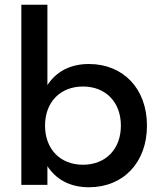

<svg xmlns="http://www.w3.org/2000/svg" viewBox="-20 -780 680 810"><path d="M180 -760H70V0H180V-79C216 -24 274 10 355 10C500 10 600 -94 600 -250C600 -406 500 -510 355 -510C274 -510 216 -476 180 -421ZM330 -85C234 -85 170 -151 170 -250C170 -349 234 -415 330 -415C426 -415 490 -349 490 -250C490 -151 426 -85 330 -85Z"/></svg>

Font: Goli Medium
Style: Regular
Weight: 500
Designer: jaikishan Patel
Foundry: MagicType
Version: Version 1.000;Glyphs 3.2 (3242)